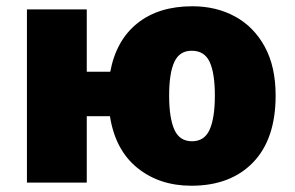

<svg xmlns="http://www.w3.org/2000/svg" viewBox="-20 -583 943 613"><path d="M860 -278Q860 -139 788 -64.5Q716 10 591 10Q489 10 418.5 -47Q348 -104 331 -212H257V0H66V-553H257V-354H332Q351 -455 419 -509Q487 -563 594 -563Q671 -563 731 -530Q791 -497 825.5 -433.5Q860 -370 860 -278ZM520 -278Q520 -207 536.5 -169.5Q553 -132 593 -132Q633 -132 649.5 -169.5Q666 -207 666 -278Q666 -349 649.5 -385Q633 -421 592 -421Q553 -421 536.5 -385Q520 -349 520 -278Z"/></svg>

Font: Noto Sans Black
Style: Regular
Weight: 900
Designer: Monotype Design Team
Foundry: Monotype Imaging Inc.
Version: Version 2.007